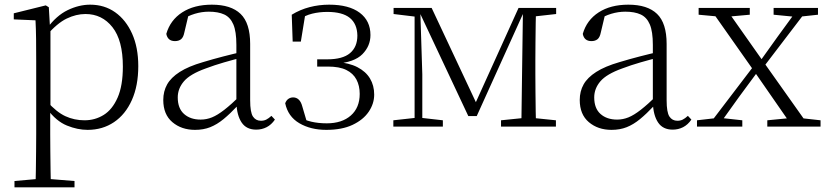

<svg xmlns="http://www.w3.org/2000/svg" viewBox="-20 -542 3543 822"><path d="M42 260V233L154 223H175L299 233V260ZM132 260Q133 229 133.5 189.5Q134 150 134.5 108.5Q135 67 135 32V-278Q135 -330 134.5 -374Q134 -418 132 -455L39 -459V-485L176 -519L189 -511L194 -425L196 -420V-80L195 -71V32Q195 66 195.5 107.5Q196 149 196.5 189Q197 229 198 260ZM355 14Q312 14 266.5 -4.5Q221 -23 182 -75H169L181 -108Q222 -62 260 -44.5Q298 -27 342 -27Q387 -27 424 -50Q461 -73 483.5 -124Q506 -175 506 -257Q506 -369 461.5 -425.5Q417 -482 346 -482Q306 -482 265.5 -462.5Q225 -443 178 -389L169 -420H181Q221 -475 269.5 -498.5Q318 -522 366 -522Q427 -522 473 -489.5Q519 -457 545.5 -398Q572 -339 572 -259Q572 -175 544.5 -113.5Q517 -52 468 -19Q419 14 355 14Z M815 14Q757 14 718 -19Q679 -52 679 -114Q679 -151 695.5 -180.5Q712 -210 749.5 -234Q787 -258 849 -276Q892 -289 936.5 -300.5Q981 -312 1021 -321V-297Q981 -287 939.5 -275Q898 -263 861 -249Q794 -225 767.5 -194Q741 -163 741 -125Q741 -78 768 -54Q795 -30 839 -30Q864 -30 887.5 -39.5Q911 -49 940.5 -72Q970 -95 1010 -134L1016 -89H997Q965 -55 937 -32Q909 -9 880 2.5Q851 14 815 14ZM1077 13Q1035 13 1014.5 -17.5Q994 -48 992 -102V-106V-350Q992 -407 979 -437.5Q966 -468 940 -480Q914 -492 874 -492Q844 -492 814 -483Q784 -474 752 -454L788 -482L769 -402Q765 -382 755 -374Q745 -366 729 -366Q698 -366 692 -397Q709 -456 760 -489Q811 -522 887 -522Q969 -522 1010 -482.5Q1051 -443 1051 -354V-113Q1051 -61 1063 -43Q1075 -25 1097 -25Q1110 -25 1120 -30Q1130 -35 1142 -46L1157 -30Q1142 -8 1121.5 2.5Q1101 13 1077 13Z M1377 14Q1310 14 1261.5 -14.5Q1213 -43 1201 -100Q1206 -113 1215 -119Q1224 -125 1235 -125Q1249 -125 1259 -115.5Q1269 -106 1274 -87L1297 -9L1252 -45Q1283 -28 1313 -21Q1343 -14 1379 -14Q1444 -14 1482 -47.5Q1520 -81 1520 -140Q1520 -175 1506 -201.5Q1492 -228 1462.5 -242.5Q1433 -257 1384 -257H1338V-288H1381Q1447 -288 1478.5 -314.5Q1510 -341 1510 -390Q1509 -440 1477.5 -465.5Q1446 -491 1381 -491Q1347 -491 1316.5 -483.5Q1286 -476 1256 -456L1288 -487L1268 -364H1233L1229 -479Q1265 -501 1305.5 -511.5Q1346 -522 1389 -522Q1474 -522 1520 -487.5Q1566 -453 1566 -392Q1566 -345 1531.5 -310Q1497 -275 1417 -269L1419 -277Q1474 -273 1510 -254.5Q1546 -236 1564 -206Q1582 -176 1582 -137Q1582 -98 1558.5 -63.5Q1535 -29 1489.5 -7.5Q1444 14 1377 14Z M1985 -45 1773 -496H1769V-508H1828L2027 -84H2008L2200 -508H2231V-496H2225L2021 -45ZM2212 0 2215 -223 2219 -508H2275Q2274 -484 2273.5 -443.5Q2273 -403 2272.5 -359.5Q2272 -316 2272 -283V-226Q2272 -192 2272.5 -148.5Q2273 -105 2273.5 -64.5Q2274 -24 2275 0ZM1664 0V-27L1764 -38H1779L1876 -27V0ZM2125 0V-27L2233 -38H2253L2360 -27V0ZM1665 -482V-508H1776V-470H1764ZM1755 0V-508H1779L1788 -224V0ZM2240 -470V-508H2361V-482L2254 -470Z M2598 14Q2540 14 2501 -19Q2462 -52 2462 -114Q2462 -151 2478.5 -180.5Q2495 -210 2532.5 -234Q2570 -258 2632 -276Q2675 -289 2719.5 -300.5Q2764 -312 2804 -321V-297Q2764 -287 2722.5 -275Q2681 -263 2644 -249Q2577 -225 2550.5 -194Q2524 -163 2524 -125Q2524 -78 2551 -54Q2578 -30 2622 -30Q2647 -30 2670.5 -39.5Q2694 -49 2723.5 -72Q2753 -95 2793 -134L2799 -89H2780Q2748 -55 2720 -32Q2692 -9 2663 2.5Q2634 14 2598 14ZM2860 13Q2818 13 2797.5 -17.5Q2777 -48 2775 -102V-106V-350Q2775 -407 2762 -437.5Q2749 -468 2723 -480Q2697 -492 2657 -492Q2627 -492 2597 -483Q2567 -474 2535 -454L2571 -482L2552 -402Q2548 -382 2538 -374Q2528 -366 2512 -366Q2481 -366 2475 -397Q2492 -456 2543 -489Q2594 -522 2670 -522Q2752 -522 2793 -482.5Q2834 -443 2834 -354V-113Q2834 -61 2846 -43Q2858 -25 2880 -25Q2893 -25 2903 -30Q2913 -35 2925 -46L2940 -30Q2925 -8 2904.5 2.5Q2884 13 2860 13Z M2964 0V-27L3051 -37H3067L3158 -27V0ZM3009 0 3217 -273 3238 -253H3237L3144 -127L3053 0ZM3265 0V-27L3378 -38H3394L3493 -27V0ZM3239 -242 3220 -263H3222L3310 -386L3399 -508H3442ZM3373 0 3208 -238 3018 -508H3086L3248 -278L3445 0ZM2971 -479V-508H3190V-479L3090 -470H3068ZM3292 -479V-508H3482V-479L3399 -470H3384Z"/></svg>

Font: Noto Serif JP ExtraLight
Style: Regular
Weight: 200
Designer: Ryoko NISHIZUKA  (kana & ideographs); Frank Grießhammer (Latin, Greek & Cyrillic); Wenlong ZHANG  (bopomofo); Sandoll Co
Foundry: Adobe
Version: Version 2.002-H1;hotconv 1.1.0;makeotfexe 2.6.0